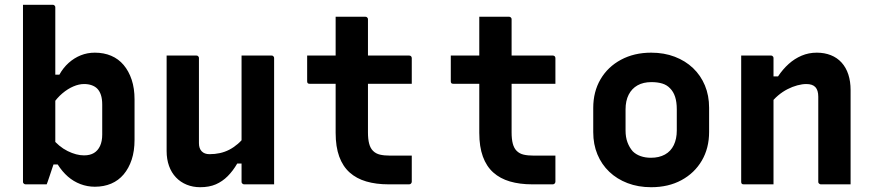

<svg xmlns="http://www.w3.org/2000/svg" viewBox="-20 -770 3640 802"><path d="M175 0Q165 0 148 0Q131 0 114 0Q97 0 87 0Q84 0 81.5 -1.5Q79 -3 77.5 -5Q76 -7 76 -11Q76 -86 76 -160.5Q76 -235 76 -310Q76 -385 76 -460Q76 -535 76 -610Q76 -645 76 -680Q76 -715 76 -750Q92 -750 107 -750Q122 -750 138 -750Q154 -750 169 -750Q184 -750 200 -750Q204 -750 206 -748.5Q208 -747 209.5 -745Q211 -743 211 -739Q211 -659 211 -580Q211 -501 211 -422.5Q211 -344 211 -265Q211 -186 211 -106Q211 -106 207.5 -95Q204 -84 198.5 -68.5Q193 -53 188 -37Q183 -21 179 -10.5Q175 0 175 0ZM180 -83 196 -194Q226 -157 262.5 -139Q299 -121 331 -121Q356 -121 372.5 -131Q389 -141 398 -160.5Q407 -180 407 -208V-333Q407 -357 401.5 -373.5Q396 -390 386 -400Q377 -409 363 -414Q349 -419 331 -419Q310 -419 286.5 -409Q263 -399 240.5 -380Q218 -361 200 -334V-458H228Q244 -487 267 -507.5Q290 -528 317.5 -539Q345 -550 376 -550Q414 -550 444.5 -537Q475 -524 496.5 -498.5Q518 -473 530 -437Q542 -401 542 -355V-186Q542 -139 530 -103Q518 -67 496.5 -41.5Q475 -16 444.5 -3Q414 10 376 10Q345 10 316 -1Q287 -12 263.5 -32.5Q240 -53 221 -83Z M800 -538Q804 -538 806 -536.5Q808 -535 809.5 -533Q811 -531 811 -527Q811 -483 811 -436.5Q811 -390 811 -344Q811 -298 811 -254.5Q811 -211 811 -172Q811 -150 822.5 -138Q834 -126 855 -126Q878 -126 898.5 -130.5Q919 -135 937.5 -144.5Q956 -154 973.5 -169Q991 -184 1006 -205V-87H971Q953 -56 931 -34Q909 -12 881.5 0Q854 12 816 12Q786 12 760 1.5Q734 -9 715 -29Q696 -49 686 -77Q676 -105 676 -139Q676 -184 676 -229Q676 -274 676 -319Q676 -364 676 -409Q676 -441 676 -473.5Q676 -506 676 -538Q707 -538 738.5 -538Q770 -538 800 -538ZM1114 -538Q1118 -538 1120 -536.5Q1122 -535 1123.5 -533Q1125 -531 1125 -527Q1125 -455 1125 -384Q1125 -313 1125 -241.5Q1125 -170 1125 -98Q1125 -79 1125 -62Q1125 -45 1125 -29Q1125 -13 1125 0Q1103 0 1081.5 0Q1060 0 1039.5 0Q1019 0 1000 0Q997 0 994.5 -1.5Q992 -3 990.5 -5Q989 -7 989 -11Q989 -99 989 -187Q989 -275 989 -362.5Q989 -450 989 -538Q1011 -538 1031.5 -538Q1052 -538 1072.5 -538Q1093 -538 1114 -538Z M1263 -538H1689Q1694 -538 1697 -535Q1700 -532 1700 -527Q1700 -508 1700 -491Q1700 -474 1700 -456.5Q1700 -439 1700 -420H1274Q1272 -420 1269.5 -420.5Q1267 -421 1265.5 -422.5Q1264 -424 1263.5 -426Q1263 -428 1263 -431Q1263 -450 1263 -467.5Q1263 -485 1263 -502Q1263 -519 1263 -538ZM1700 -120Q1700 -92 1700 -65Q1700 -38 1700 -11Q1700 -7 1697 -3.5Q1694 0 1689 0Q1686 0 1676.5 0Q1667 0 1653.5 0Q1640 0 1627 0Q1614 0 1603 0Q1551 0 1510 -12Q1469 -24 1440.5 -49.5Q1412 -75 1397 -116Q1382 -157 1382 -215Q1382 -263 1382 -311.5Q1382 -360 1382 -407.5Q1382 -455 1382 -503Q1382 -551 1382 -600Q1382 -625 1382 -650Q1382 -675 1382 -700Q1413 -700 1444 -700Q1475 -700 1506 -700Q1510 -700 1512 -698.5Q1514 -697 1515.5 -695Q1517 -693 1517 -689Q1517 -630 1517 -571Q1517 -512 1517 -453Q1517 -394 1517 -335.5Q1517 -277 1517 -217Q1517 -189 1522 -170Q1527 -151 1538 -140Q1550 -128 1567.5 -124Q1585 -120 1609 -120Q1621 -120 1633 -120Q1645 -120 1657 -120Q1669 -120 1681 -120Z M1863 -538H2289Q2294 -538 2297 -535Q2300 -532 2300 -527Q2300 -508 2300 -491Q2300 -474 2300 -456.5Q2300 -439 2300 -420H1874Q1872 -420 1869.5 -420.5Q1867 -421 1865.5 -422.5Q1864 -424 1863.5 -426Q1863 -428 1863 -431Q1863 -450 1863 -467.5Q1863 -485 1863 -502Q1863 -519 1863 -538ZM2300 -120Q2300 -92 2300 -65Q2300 -38 2300 -11Q2300 -7 2297 -3.5Q2294 0 2289 0Q2286 0 2276.5 0Q2267 0 2253.5 0Q2240 0 2227 0Q2214 0 2203 0Q2151 0 2110 -12Q2069 -24 2040.5 -49.5Q2012 -75 1997 -116Q1982 -157 1982 -215Q1982 -263 1982 -311.5Q1982 -360 1982 -407.5Q1982 -455 1982 -503Q1982 -551 1982 -600Q1982 -625 1982 -650Q1982 -675 1982 -700Q2013 -700 2044 -700Q2075 -700 2106 -700Q2110 -700 2112 -698.5Q2114 -697 2115.5 -695Q2117 -693 2117 -689Q2117 -630 2117 -571Q2117 -512 2117 -453Q2117 -394 2117 -335.5Q2117 -277 2117 -217Q2117 -189 2122 -170Q2127 -151 2138 -140Q2150 -128 2167.5 -124Q2185 -120 2209 -120Q2221 -120 2233 -120Q2245 -120 2257 -120Q2269 -120 2281 -120Z M2700 -550Q2754 -550 2798.5 -533Q2843 -516 2875 -485.5Q2907 -455 2924.5 -413Q2942 -371 2942 -320V-219Q2942 -151 2911.5 -99Q2881 -47 2826.5 -17.5Q2772 12 2700 12Q2646 12 2601.5 -5Q2557 -22 2525 -52.5Q2493 -83 2475.5 -125Q2458 -167 2458 -218V-319Q2458 -387 2488.5 -439Q2519 -491 2574 -520.5Q2629 -550 2700 -550ZM2701 -427Q2667 -427 2643 -413.5Q2619 -400 2606 -374.5Q2593 -349 2593 -313V-225Q2593 -197 2601 -175.5Q2609 -154 2623 -138Q2636 -125 2655.5 -118Q2675 -111 2699 -111Q2733 -111 2757.5 -124.5Q2782 -138 2794.5 -164Q2807 -190 2807 -225V-313Q2807 -344 2800 -365.5Q2793 -387 2779 -401Q2766 -415 2746.5 -421Q2727 -427 2701 -427Z M3533 0Q3500 0 3471.5 0Q3443 0 3409 0Q3406 0 3403.5 -1.5Q3401 -3 3399.5 -5Q3398 -7 3398 -11Q3398 -70 3398 -129.5Q3398 -189 3398 -248Q3398 -307 3398 -366Q3398 -393 3386 -406Q3374 -419 3348 -419Q3331 -419 3310.5 -413.5Q3290 -408 3269.5 -397.5Q3249 -387 3230 -371Q3211 -355 3195 -333V-451H3230Q3250 -481 3274.5 -503Q3299 -525 3328.5 -537.5Q3358 -550 3392 -550Q3424 -550 3450.5 -539.5Q3477 -529 3495.5 -508.5Q3514 -488 3523.5 -459Q3533 -430 3533 -394Q3533 -346 3533 -297Q3533 -248 3533 -199Q3533 -150 3533 -100Q3533 -75 3533 -50Q3533 -25 3533 0ZM3211 0Q3189 0 3169.5 0Q3150 0 3129.5 0Q3109 0 3087 0Q3084 0 3082 -0.5Q3080 -1 3078.5 -2.5Q3077 -4 3076.5 -6Q3076 -8 3076 -11Q3076 -65 3076 -118.5Q3076 -172 3076 -225.5Q3076 -279 3076 -332.5Q3076 -386 3076 -440Q3076 -468 3076 -493Q3076 -518 3076 -538Q3101 -538 3121.5 -538Q3142 -538 3161.5 -538Q3181 -538 3200 -538Q3204 -538 3206 -536.5Q3208 -535 3209.5 -533Q3211 -531 3211 -527Q3211 -440 3211 -352Q3211 -264 3211 -176Q3211 -88 3211 0Z"/></svg>

Font: RecMonoLinear Nerd Font Mono
Style: Bold
Weight: 700
Monospace: yes
Version: Version 1.085; ttfautohint (v1.8.4.7-5d5b);Nerd Fonts 3.2.1